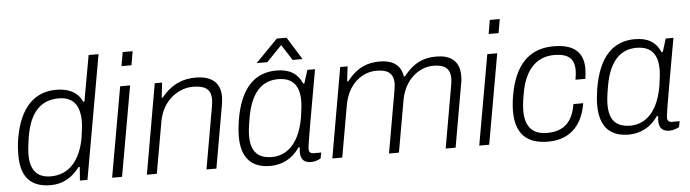

<svg xmlns="http://www.w3.org/2000/svg" viewBox="-46 -914 4015 1117"><g transform="rotate(-5 1961.5 -355.5)"><path d="M211 12C277 12 335 -17 381 -79H388L382 0H426L554 -723H496L448 -455H441C414 -517 354 -538 290 -538C165 -538 77 -456 46 -277C39 -239 38 -206 38 -176C38 -46 99 12 211 12ZM216 -39C144 -39 97 -77 97 -175C97 -197 99 -224 108 -281C133 -427 200 -487 301 -487C357 -487 423 -464 423 -343C423 -320 420 -295 413 -247C389 -113 320 -39 216 -39Z M681 -642H739L753 -723H695ZM570 0H628L721 -526H663Z M773 0H831L884 -300C905 -424 1001 -486 1082 -486C1144 -486 1189 -471 1189 -404C1189 -393 1187 -379 1185 -364L1121 0H1179L1243 -365C1246 -382 1248 -399 1248 -414C1248 -504 1188 -538 1104 -538C1036 -538 968 -517 904 -439H898L908 -526H865Z M1466 -591H1528L1617 -683L1676 -591H1734L1652 -723H1595ZM1494 12C1559 12 1623 -17 1666 -82L1673 -79C1671 -67 1671 -56 1671 -46C1673 -10 1692 10 1732 10C1755 10 1775 1 1788 -6L1795 -40H1750C1732 -40 1723 -49 1723 -66C1723 -94 1764 -314 1780 -408L1801 -526H1756L1732 -449H1725C1698 -511 1650 -538 1576 -538C1451 -538 1364 -457 1333 -266C1328 -233 1325 -202 1325 -176C1325 -45 1387 12 1494 12ZM1508 -39C1427 -39 1385 -79 1385 -172C1385 -194 1387 -221 1397 -277C1424 -436 1497 -487 1581 -487C1667 -487 1705 -439 1705 -350C1705 -327 1702 -300 1695 -253C1664 -76 1572 -39 1508 -39Z M1856 0H1914L1967 -301C1989 -427 2075 -486 2155 -486C2211 -486 2255 -471 2255 -404C2255 -393 2253 -379 2251 -365L2187 0H2245L2298 -301C2319 -422 2406 -486 2487 -486C2542 -486 2586 -471 2586 -404C2586 -393 2584 -379 2582 -365L2518 0H2576L2640 -366C2644 -383 2645 -399 2645 -415C2645 -504 2588 -538 2510 -538C2442 -538 2380 -518 2319 -439H2312C2302 -510 2250 -538 2179 -538C2111 -538 2050 -518 1987 -439H1981L1991 -526H1948Z M2825 -642H2883L2897 -723H2839ZM2714 0H2772L2865 -526H2807Z M3116 12C3257 12 3320 -81 3338 -193H3281C3265 -98 3220 -39 3114 -39C3035 -39 2987 -80 2987 -178C2987 -200 2988 -224 2998 -278C3024 -434 3105 -487 3194 -487C3276 -487 3311 -456 3311 -387C3311 -371 3309 -353 3305 -333H3363C3366 -354 3368 -375 3368 -393C3368 -481 3321 -538 3195 -538C3050 -538 2967 -448 2936 -276C2930 -242 2927 -211 2927 -182C2927 -47 2994 12 3116 12Z M3587 12C3652 12 3716 -17 3759 -82L3766 -79C3764 -67 3764 -56 3764 -46C3766 -10 3785 10 3825 10C3848 10 3868 1 3881 -6L3888 -40H3843C3825 -40 3816 -49 3816 -66C3816 -94 3857 -314 3873 -408L3894 -526H3849L3825 -449H3818C3791 -511 3743 -538 3669 -538C3544 -538 3457 -457 3426 -266C3421 -233 3418 -202 3418 -176C3418 -45 3480 12 3587 12ZM3601 -39C3520 -39 3478 -79 3478 -172C3478 -194 3480 -221 3490 -277C3517 -436 3590 -487 3674 -487C3760 -487 3798 -439 3798 -350C3798 -327 3795 -300 3788 -253C3757 -76 3665 -39 3601 -39Z"/></g></svg>

Font: Archivo ExtraLight
Style: Italic
Weight: 200
Italic angle: -10°
Designer: Hector Gatti
Foundry: Omnibus-Type
Version: Version 2.001